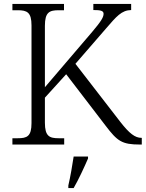

<svg xmlns="http://www.w3.org/2000/svg" viewBox="-20 -734 740 975"><path d="M43 0H306V-32H278C231 -32 208 -42 208 -111V-238L316 -357L516 -96C576 -17 599 0 691 0H700V-34H698C666 -34 637 -56 591 -115L363 -410L519 -590C571 -650 597 -682 646 -683V-714H454V-683C489 -683 506 -680 506 -664C506 -647 494 -626 448 -572L208 -291V-603C208 -672 231 -682 278 -682H305V-714H43V-682H70C117 -682 140 -672 140 -605V-109C140 -41 117 -32 70 -32H43ZM327 208V221H354C378 180 409 113 427 71V61H354C347 107 338 161 327 208Z"/></svg>

Font: Noto Serif Devanagari Light
Style: Regular
Weight: 300
Designer: Universal Thirst, Indian Type Foundry and the Monotype Design Team
Foundry: Monotype Imaging Inc.
Version: Version 2.004